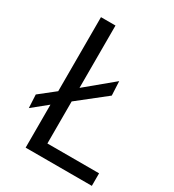

<svg xmlns="http://www.w3.org/2000/svg" viewBox="-181 -850 862 952"><g transform="rotate(30 250.5 -373.5)"><path d="M114.7 -246.1 30.3 -177.7 26.4 -253.4 114.7 -323.2V-747.1H197.8V-390.1L351.6 -517.6L355.5 -437L197.8 -312.5V-71.8H493.7V0H114.7Z"/></g></svg>

Font: Armata
Style: Regular
Weight: 400
Designer: Viktoriya Grabowska
Foundry: Viktoriya Grabowska
Version: Version 1.003